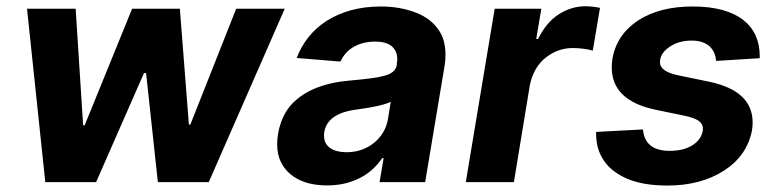

<svg xmlns="http://www.w3.org/2000/svg" viewBox="-20 -573 2441 604"><path d="M636.7 0H476.6L439.6 -343H432.9L282.3 0H122.5L65 -545.5H218L241.5 -179H246.4L395.6 -545.5H545.8L574.2 -181.1H578.8L723 -545.5H875.7Z M1008.9 10.3Q984.4 10.3 962.2 6Q940 1.8 921.3 -7.3Q902.7 -16.3 888.1 -30Q873.6 -43.7 864 -62.5Q851.9 -86.3 851.9 -119.3Q851.9 -153.8 864.3 -188.9Q876.4 -223 899.9 -247.5Q960.9 -310.7 1087.7 -320.3Q1159.1 -326.3 1191.4 -335.2Q1224.8 -344.5 1228.3 -369.3Q1228.3 -372.2 1228.5 -374.3Q1228.7 -376.4 1229 -378.2Q1229.4 -380 1229.6 -381.9Q1229.8 -383.9 1229.8 -386.4Q1229.8 -412.3 1212.7 -427.2Q1195.7 -442.1 1160.2 -442.1Q1138.8 -442.1 1121.4 -437.3Q1104 -432.5 1090.4 -424.2Q1076.7 -415.8 1066.9 -404.3Q1057.2 -392.8 1051.1 -379.3L913.4 -390.6Q926.8 -426.5 950.6 -456.3Q974.4 -486.2 1007.8 -507.5Q1041.2 -528.8 1084 -540.7Q1126.8 -552.6 1178.3 -552.6Q1238.3 -552.6 1288 -533.4Q1337.7 -514.6 1363.3 -473.7Q1381.4 -443.9 1381.4 -401.6Q1381.4 -393.5 1380.9 -385.1Q1380.3 -376.8 1378.9 -367.9L1317.5 0H1174L1186.8 -75.6H1182.5Q1169.4 -56.5 1152 -40.5Q1134.6 -24.5 1112.7 -13.3Q1090.9 -2.1 1065 4.1Q1039.1 10.3 1008.9 10.3ZM1069.6 -94.1Q1095.5 -94.1 1117.5 -101.9Q1139.6 -109.7 1156.4 -123.4Q1173.3 -137.1 1184.5 -155.4Q1195.7 -173.7 1199.9 -195L1209.2 -252.8Q1182.5 -239.3 1104 -228.7Q1009.9 -217.3 1000 -157.3Q999.6 -154.5 999.5 -151.8Q999.3 -149.1 999.3 -146.7Q999.3 -120.4 1019.2 -106.9Q1038.7 -94.1 1069.6 -94.1Z M1596.6 0H1445.3L1536.2 -545.5H1682.9L1666.9 -450.3H1672.6Q1698.9 -503.2 1737.9 -528.1Q1777.7 -553.3 1821 -553.3Q1843.4 -553.3 1867.5 -548.3L1844.8 -413.7Q1833.1 -417.3 1815.7 -419.6Q1798.3 -421.9 1782 -421.9Q1736.2 -421.9 1698.5 -393.1Q1660.5 -364.3 1647.4 -308.6Z M2079.9 10.7Q2002.8 10.7 1952.9 -10.8Q1903.1 -32.3 1879.3 -68.5Q1865.8 -88.8 1860.4 -109.9Q1855.1 -131 1855.1 -158L2002.8 -165.8Q2008.2 -99.1 2085.6 -98.4Q2132.1 -98.4 2160.5 -117.5Q2188.6 -136.7 2191.4 -166.5Q2191.4 -183.6 2177.4 -193.2Q2163.4 -202.8 2132.1 -209.2L2041.2 -228Q1904.5 -257.1 1904.5 -360.8Q1904.5 -403.4 1925.1 -442.5Q1945.7 -481.2 1989.3 -509.9Q2056.8 -552.6 2158.7 -552.6Q2213.1 -552.6 2253 -541.4Q2293 -530.2 2318.9 -509.6Q2344.8 -489 2357.4 -460.4Q2370 -431.8 2370 -397V-389.9L2232.6 -381.4Q2231.9 -394.5 2226.9 -406.2Q2221.9 -418 2212.7 -426.7Q2203.5 -435.4 2189.5 -440.3Q2175.4 -445.3 2156.2 -445.3Q2114 -445.3 2084.9 -424.7Q2056.1 -404.5 2056.1 -377.1Q2056.1 -347.7 2114.3 -335.9L2210.2 -316.1Q2347.7 -287.6 2347.7 -187.5Q2347.7 -175.4 2345.5 -162.3Q2329.9 -82.7 2257.1 -35.9Q2183.9 10.7 2079.9 10.7Z"/></svg>

Font: Linik Sans
Style: Bold Italic
Weight: 700
Italic angle: 9°
Designer: Fonts by Rasmus Andersson / Changes by Cristiano Sobral with parts from Marc Monis
Foundry: rsms
Version: Version 3.020; ttfautohint (v1.6)